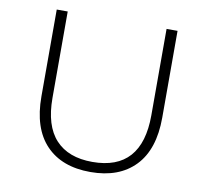

<svg xmlns="http://www.w3.org/2000/svg" viewBox="-78 -787 950 878"><g transform="rotate(10 396.5 -347.5)"><path d="M116 -297V-700H167V-299Q167 -170 226 -106Q285 -42 397 -42Q626 -42 626 -299V-700H677V-297Q677 -149 603 -72Q529 5 396 5Q263 5 189.5 -72Q116 -149 116 -297Z"/></g></svg>

Font: mBank Light
Style: Regular
Weight: 300
Designer: Julieta Ulanovsky
Foundry: Julieta Ulanovsky
Version: Version 7.200;PS 007.200;hotconv 1.0.88;makeotf.lib2.5.64775